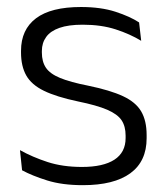

<svg xmlns="http://www.w3.org/2000/svg" viewBox="-20 -518 475 548"><path d="M216.5 10.5Q157.5 10.5 114.5 -3Q71.5 -16.5 43 -32L37 -89.5Q73 -69.5 116 -55.5Q159 -41.5 214 -41.5Q274.5 -41.5 306.5 -62.2Q338.5 -83 338.5 -124V-131Q338.5 -157.5 327 -174.8Q315.5 -192 286 -204.8Q256.5 -217.5 202.5 -228.5Q141 -241.5 105.5 -258.8Q70 -276 55 -302.5Q40 -329 40 -368V-373Q40 -433.5 82.8 -465.8Q125.5 -498 211 -498Q268 -498 309.5 -484.5Q351 -471 377 -454L383 -401.5Q351 -421 310 -434.2Q269 -447.5 216 -447.5Q175.5 -447.5 149.8 -438.5Q124 -429.5 111.8 -412.5Q99.5 -395.5 99.5 -372.5V-368Q99.5 -342 111 -324.8Q122.5 -307.5 151.5 -295.5Q180.5 -283.5 231.5 -273.5Q294.5 -260.5 331 -243.5Q367.5 -226.5 383 -200Q398.5 -173.5 398.5 -132.5V-123.5Q398.5 -57.5 352 -23.5Q305.5 10.5 216.5 10.5Z"/></svg>

Font: Anek Gujarati Light
Style: Regular
Weight: 300
Designer: Mrunmayee Ghaisas (Gujarati), Yesha Goshar (Latin)
Foundry: Ek Type
Version: Version 1.003